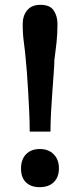

<svg xmlns="http://www.w3.org/2000/svg" viewBox="-20 -750 331 795"><path d="M189 -205H103Q103 -244 101 -287.5Q99 -331 96.5 -373Q94 -415 91.5 -448.5Q89 -482 87 -500Q84 -537 79 -573Q74 -609 74 -650Q74 -685 92.5 -707.5Q111 -730 148 -730Q187 -730 202.5 -706.5Q218 -683 218 -651Q218 -609 214 -573Q210 -537 205 -500Q205 -482 202.5 -448.5Q200 -415 197 -373Q194 -331 191.5 -287.5Q189 -244 189 -205ZM224 -53Q224 -17 203 4Q182 25 144 25Q108 25 87.5 5Q67 -15 67 -52Q67 -90 88 -111.5Q109 -133 145 -133Q181 -133 202.5 -111Q224 -89 224 -53Z"/></svg>

Font: Domine
Style: Bold
Weight: 700
Designer: Pablo Impallari, Rodrigo Fuenzalida, Brenda Gallo
Foundry: Pablo Impallari, Rodrigo Fuenzalida, Brenda Gallo
Version: Version 2.000